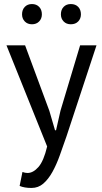

<svg xmlns="http://www.w3.org/2000/svg" viewBox="-20 -724 506 949"><path d="M12 0ZM224 -176 252 -80H257L279 -177L376 -500H457L309 -51Q292 -2 275.5 44Q259 90 239 126Q219 162 194 183.5Q169 205 136 205Q100 205 77 195L91 126Q104 131 116 131Q144 131 170 101.5Q196 72 213 0L12 -500H104ZM89 -653Q89 -676 102.5 -690Q116 -704 138 -704Q160 -704 173.5 -690Q187 -676 187 -653Q187 -632 173.5 -618Q160 -604 138 -604Q116 -604 102.5 -618Q89 -632 89 -653ZM281 -653Q281 -676 294.5 -690Q308 -704 330 -704Q353 -704 366.5 -690Q380 -676 380 -653Q380 -632 366.5 -618Q353 -604 330 -604Q308 -604 294.5 -618Q281 -632 281 -653Z"/></svg>

Font: PT Sans
Style: Regular
Weight: 400
Version: Version 2.003W OFL; ttfautohint (v1.6)